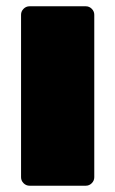

<svg xmlns="http://www.w3.org/2000/svg" viewBox="-20 -591 367 611"><path d="M47 -27V-544Q47 -555 55 -563Q63 -571 74 -571H253Q264 -571 272 -563Q280 -555 280 -544V-27Q280 -16 272 -8Q264 0 253 0H74Q63 0 55 -8Q47 -16 47 -27Z"/></svg>

Font: Rubik
Style: Regular
Weight: 900
Designer: Hubert & Fischer
Foundry: Hubert & Fischer
Version: Version 1.100